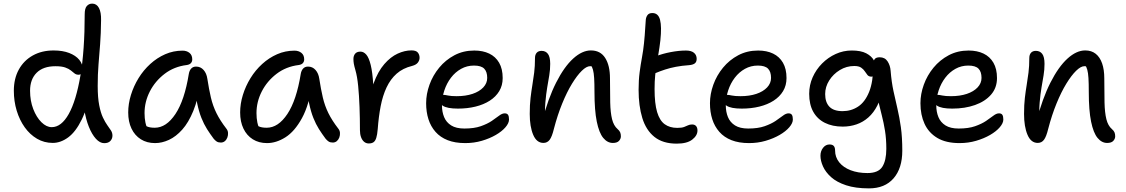

<svg xmlns="http://www.w3.org/2000/svg" viewBox="-20 -780 6214 1060"><path d="M271.4 9Q223.8 9 184.5 -14Q145.2 -37 116.6 -77Q88 -117 72.2 -169Q56.4 -221 56.4 -279Q56.4 -346 83.9 -396Q111.4 -446 161.2 -473.8Q211 -501.6 276.4 -501.4Q326 -501.4 362 -487.5Q398 -473.6 417.6 -449.9Q437.2 -426.2 437.2 -394.6Q437.2 -382.4 430.3 -374.9Q423.4 -367.4 414 -367.4Q400.8 -367.4 391.9 -374.4Q383 -381.4 371.4 -390.9Q359.8 -400.4 340.1 -407.4Q320.4 -414.4 286.2 -414.4Q218.4 -414.4 182.2 -378.2Q146 -342 146 -279Q146 -223.6 163.6 -178Q181.2 -132.4 208.7 -105.2Q236.2 -78 265.6 -78Q318.6 -78 359.4 -150.5Q400.2 -223 423.9 -362.3Q447.6 -501.6 447.6 -701.2Q447.6 -733.8 459.4 -746.9Q471.2 -760 489 -760Q513.2 -760 526.1 -736.3Q539 -712.6 538 -668.2Q537.2 -594 532.8 -536.6Q528.4 -479.2 523.9 -424.8Q519.4 -370.4 519.4 -305.2Q519.4 -241.2 527.7 -199.1Q536 -157 548.3 -131.1Q560.6 -105.2 572.4 -88.9Q584.2 -72.6 592.5 -59.8Q600.8 -47 600.8 -31Q600.8 -14.6 589.6 -2.1Q578.4 10.4 555.4 10.4Q531.6 10.4 509.5 -13.8Q487.4 -38 470.6 -79.9Q453.8 -121.8 445.3 -175.6Q436.8 -229.4 439.2 -287.8L485 -300.8Q465 -189 431.6 -120.6Q398.2 -52.2 356.6 -21.6Q315 9 271.4 9Z M836.2 10Q791 10 757.6 -11Q724.2 -32 706 -70.1Q687.8 -108.2 687.8 -159Q687.8 -207 702.9 -255.9Q718 -304.8 745 -348.7Q772 -392.6 809.6 -426.8Q847.2 -461 892.2 -480.7Q937.2 -500.4 987.8 -500.4Q1010.6 -500.4 1026 -488.1Q1041.4 -475.8 1041.4 -452Q1041.4 -439.8 1033.9 -431.5Q1026.4 -423.2 1011 -421Q941 -412.4 888.6 -372.2Q836.2 -332 807.1 -274.9Q778 -217.8 778 -155.8Q778 -127.4 782.8 -103.9Q787.6 -80.4 804.6 -43.4L753 -111.8Q775.6 -89.2 791.4 -82Q807.2 -74.8 834.4 -74.8Q898.2 -74.8 948.6 -150.7Q999 -226.6 1022.4 -372Q1025.6 -390.8 1035.7 -401.6Q1045.8 -412.4 1062.8 -412.4Q1087.4 -412.4 1104 -393.7Q1120.6 -375 1124.8 -344.8Q1133.6 -287.4 1144.3 -241.6Q1155 -195.8 1175.1 -155.2Q1195.2 -114.6 1229.4 -70.2Q1238 -59.8 1238.9 -46.7Q1239.8 -33.6 1235.3 -21.2Q1230.8 -8.8 1221.5 -0.9Q1212.2 7 1199.2 7Q1185 7 1176.2 1.2Q1167.4 -4.6 1159.4 -14.4Q1139.8 -40.6 1122.8 -67.5Q1105.8 -94.4 1092 -128.9Q1078.2 -163.4 1068.3 -210.6Q1058.4 -257.8 1053.8 -323.4L1086.6 -323.8Q1073.4 -231.8 1047.2 -167.6Q1021 -103.4 986.2 -64.5Q951.4 -25.6 912.7 -7.8Q874 10 836.2 10Z M1454.2 10Q1409 10 1375.6 -11Q1342.2 -32 1324 -70.1Q1305.8 -108.2 1305.8 -159Q1305.8 -207 1320.9 -255.9Q1336 -304.8 1363 -348.7Q1390 -392.6 1427.6 -426.8Q1465.2 -461 1510.2 -480.7Q1555.2 -500.4 1605.8 -500.4Q1628.6 -500.4 1644 -488.1Q1659.4 -475.8 1659.4 -452Q1659.4 -439.8 1651.9 -431.5Q1644.4 -423.2 1629 -421Q1559 -412.4 1506.6 -372.2Q1454.2 -332 1425.1 -274.9Q1396 -217.8 1396 -155.8Q1396 -127.4 1400.8 -103.9Q1405.6 -80.4 1422.6 -43.4L1371 -111.8Q1393.6 -89.2 1409.4 -82Q1425.2 -74.8 1452.4 -74.8Q1516.2 -74.8 1566.6 -150.7Q1617 -226.6 1640.4 -372Q1643.6 -390.8 1653.7 -401.6Q1663.8 -412.4 1680.8 -412.4Q1705.4 -412.4 1722 -393.7Q1738.6 -375 1742.8 -344.8Q1751.6 -287.4 1762.3 -241.6Q1773 -195.8 1793.1 -155.2Q1813.2 -114.6 1847.4 -70.2Q1856 -59.8 1856.9 -46.7Q1857.8 -33.6 1853.3 -21.2Q1848.8 -8.8 1839.5 -0.9Q1830.2 7 1817.2 7Q1803 7 1794.2 1.2Q1785.4 -4.6 1777.4 -14.4Q1757.8 -40.6 1740.8 -67.5Q1723.8 -94.4 1710 -128.9Q1696.2 -163.4 1686.3 -210.6Q1676.4 -257.8 1671.8 -323.4L1704.6 -323.8Q1687.4 -201.2 1647 -127.6Q1606.6 -54 1555.8 -22Q1505 10 1454.2 10Z M2016 12Q2001 12 1990.1 2.8Q1979.2 -6.4 1973.2 -23Q1967.2 -39.6 1967.2 -60.6Q1967.2 -125.8 1964.9 -189Q1962.6 -252.2 1957.4 -305.1Q1952.2 -358 1942.4 -391.8Q1935.6 -415.4 1933.4 -428.3Q1931.2 -441.2 1931.2 -454.4Q1931.2 -472.2 1940.7 -483.6Q1950.2 -495 1970 -495Q1987.6 -495 2002.1 -478.5Q2016.6 -462 2026.6 -421.6Q2036.6 -381.2 2041 -309.3Q2045.4 -237.4 2042.6 -127.2L2010.6 -156.4Q2018.2 -253 2042.5 -319.5Q2066.8 -386 2101.6 -426Q2136.4 -466 2175.3 -483.9Q2214.2 -501.8 2251.6 -501.8Q2276.8 -501.8 2286.6 -490Q2296.4 -478.2 2296.4 -461Q2296.4 -447.2 2287.1 -434.7Q2277.8 -422.2 2255.6 -416.2Q2204 -403.6 2169.8 -373.3Q2135.6 -343 2114.2 -297.4Q2092.8 -251.8 2081.6 -193.8Q2070.4 -135.8 2065.4 -67.6Q2062.8 -36 2057.3 -18.7Q2051.8 -1.4 2041.9 5.3Q2032 12 2016 12Z M2548.6 10Q2492.4 10 2451.6 -6Q2410.8 -22 2384.4 -52Q2358 -82 2345.3 -122Q2332.6 -162 2332.6 -210Q2332.6 -261 2351.2 -312.5Q2369.8 -364 2404.8 -406.5Q2439.8 -449 2488.8 -475Q2537.8 -501 2598.6 -501Q2645.8 -501 2680.9 -484.2Q2716 -467.4 2735.6 -433.6Q2755.2 -399.8 2755.2 -349Q2755.2 -308.4 2736.3 -277Q2717.4 -245.6 2683.8 -224.1Q2650.2 -202.6 2605.3 -191.5Q2560.4 -180.4 2508.2 -180.4Q2448.2 -180.4 2424.1 -196.6Q2400 -212.8 2400 -232.8Q2400 -244.6 2405.8 -250.5Q2411.6 -256.4 2426 -256.4Q2437 -256.4 2453.5 -252.7Q2470 -249 2501.2 -249Q2550.8 -249 2588.6 -261.7Q2626.4 -274.4 2648.1 -297.4Q2669.8 -320.4 2669.8 -350Q2669.8 -384 2653.1 -401Q2636.4 -418 2596.8 -418Q2558.2 -418 2525.8 -400Q2493.4 -382 2469.8 -351.1Q2446.2 -320.2 2433.1 -280.7Q2420 -241.2 2420 -198.2Q2420 -162.4 2431.9 -133.5Q2443.8 -104.6 2471 -87.5Q2498.2 -70.4 2543.6 -70.4Q2597.8 -70.4 2634.2 -83.2Q2670.6 -96 2694.8 -112.3Q2719 -128.6 2735.5 -141.4Q2752 -154.2 2766.4 -154.2Q2779.6 -154.2 2784.9 -145.9Q2790.2 -137.6 2790.2 -120.2Q2790.2 -100.2 2770.6 -77.4Q2751 -54.6 2717.2 -35Q2683.4 -15.4 2640.1 -2.7Q2596.8 10 2548.6 10Z M3363.4 9.2Q3333.4 9.2 3310.4 -18.6Q3287.4 -46.4 3274.7 -108.5Q3262 -170.6 3262 -271.8Q3262 -319.8 3260.2 -349Q3258.4 -378.2 3253.7 -394.9Q3249 -411.6 3241.2 -421.9Q3233.4 -432.2 3220.8 -443Q3241.4 -444.4 3255.5 -438.5Q3269.6 -432.6 3277 -418.5Q3284.4 -404.4 3284.6 -380.2Q3271.2 -400.8 3261.5 -407.7Q3251.8 -414.6 3237.8 -414.6Q3218 -414.6 3192 -389.2Q3166 -363.8 3137.9 -317.9Q3109.8 -272 3083.9 -208.6Q3058 -145.2 3038.2 -69.4Q3027.6 -25.4 3014.6 -8.2Q3001.6 9 2980.2 9Q2942.6 9 2923.6 -36Q2904.6 -81 2904.6 -151Q2904.6 -201.6 2909.1 -239.6Q2913.6 -277.6 2919.1 -310.6Q2924.6 -343.6 2929.1 -378.8Q2933.6 -414 2933.6 -459.4Q2933.6 -478 2942.9 -488.6Q2952.2 -499.2 2970 -499.2Q2992.6 -499.2 3005.1 -482.4Q3017.6 -465.6 3017.6 -427.6Q3017.6 -394.8 3012.4 -363.9Q3007.2 -333 3001 -296.9Q2994.8 -260.8 2990.8 -213.6Q2986.8 -166.4 2990 -102L2971.8 -106.8Q3005.8 -236.2 3050.3 -323.9Q3094.8 -411.6 3144.4 -456.6Q3194 -501.6 3242.2 -501.6Q3294.8 -501.6 3321.2 -460Q3347.6 -418.4 3347.6 -347.6Q3347.6 -270 3348.9 -214Q3350.2 -158 3359.1 -122Q3368 -86 3389.6 -67.4Q3399.8 -58.8 3403.8 -49.6Q3407.8 -40.4 3407.8 -27.4Q3407.8 -13.6 3397.3 -2.2Q3386.8 9.2 3363.4 9.2Z M3716.2 13Q3639.4 13 3593 -24.2Q3546.6 -61.4 3526.1 -128.4Q3505.6 -195.4 3505.6 -284Q3505.6 -337.8 3511.3 -381Q3517 -424.2 3524.2 -462.9Q3531.4 -501.6 3535.4 -541.2Q3540.2 -588.4 3541.6 -617.8Q3543 -647.2 3545.4 -672Q3547 -686.4 3555.1 -697.2Q3563.2 -708 3581.8 -708Q3614.2 -708 3624 -670.6Q3633.8 -633.2 3625.8 -557.2Q3621 -517 3615.6 -485.8Q3610.2 -454.6 3605.4 -425.5Q3600.6 -396.4 3597.2 -363.9Q3593.8 -331.4 3593.8 -288.4Q3593.8 -208.4 3607.8 -161.4Q3621.8 -114.4 3649.7 -94.2Q3677.6 -74 3719 -74Q3743.6 -74 3756.6 -78.9Q3769.6 -83.8 3778.8 -88.3Q3788 -92.8 3801.2 -92.8Q3815.4 -92.8 3823 -84Q3830.6 -75.2 3830.6 -59.6Q3830.6 -31.6 3801.8 -9.3Q3773 13 3716.2 13ZM3595.4 -375Q3568.6 -363.2 3554.3 -373.1Q3540 -383 3540 -402.2Q3540 -423 3550.6 -439Q3561.2 -455 3601.6 -469.6Q3638 -483.8 3683.1 -492.4Q3728.2 -501 3767.2 -501Q3796 -501 3811.1 -488.7Q3826.2 -476.4 3826.2 -455.2Q3826.2 -438.4 3816.3 -430.4Q3806.4 -422.4 3785.8 -420.4Q3743.8 -417.4 3711.5 -411.2Q3679.2 -405 3651.6 -396Q3624 -387 3595.4 -375Z M4115.6 10Q4059.4 10 4018.6 -6Q3977.8 -22 3951.4 -52Q3925 -82 3912.3 -122Q3899.6 -162 3899.6 -210Q3899.6 -261 3918.2 -312.5Q3936.8 -364 3971.8 -406.5Q4006.8 -449 4055.8 -475Q4104.8 -501 4165.6 -501Q4212.8 -501 4247.9 -484.2Q4283 -467.4 4302.6 -433.6Q4322.2 -399.8 4322.2 -349Q4322.2 -308.4 4303.3 -277Q4284.4 -245.6 4250.8 -224.1Q4217.2 -202.6 4172.3 -191.5Q4127.4 -180.4 4075.2 -180.4Q4015.2 -180.4 3991.1 -196.6Q3967 -212.8 3967 -232.8Q3967 -244.6 3972.8 -250.5Q3978.6 -256.4 3993 -256.4Q4004 -256.4 4020.5 -252.7Q4037 -249 4068.2 -249Q4117.8 -249 4155.6 -261.7Q4193.4 -274.4 4215.1 -297.4Q4236.8 -320.4 4236.8 -350Q4236.8 -384 4220.1 -401Q4203.4 -418 4163.8 -418Q4125.2 -418 4092.8 -400Q4060.4 -382 4036.8 -351.1Q4013.2 -320.2 4000.1 -280.7Q3987 -241.2 3987 -198.2Q3987 -162.4 3998.9 -133.5Q4010.8 -104.6 4038 -87.5Q4065.2 -70.4 4110.6 -70.4Q4164.8 -70.4 4201.2 -83.2Q4237.6 -96 4261.8 -112.3Q4286 -128.6 4302.5 -141.4Q4319 -154.2 4333.4 -154.2Q4346.6 -154.2 4351.9 -145.9Q4357.2 -137.6 4357.2 -120.2Q4357.2 -100.2 4337.6 -77.4Q4318 -54.6 4284.2 -35Q4250.4 -15.4 4207.1 -2.7Q4163.8 10 4115.6 10Z M4777.4 260Q4702.8 260 4651 242.8Q4599.2 225.6 4568.5 198Q4537.8 170.4 4523.7 138.9Q4509.6 107.4 4509.6 79.8Q4509.6 54.4 4524 36Q4538.4 17.6 4559.4 17.6Q4576.2 17.6 4583.3 26.1Q4590.4 34.6 4590.4 51Q4590.4 87.6 4613 115.9Q4635.6 144.2 4676 159.8Q4716.4 175.4 4769 175.4Q4829 175.4 4851.1 140.7Q4873.2 106 4873.2 41.6Q4873.2 -13 4866 -57.8Q4858.8 -102.6 4848.4 -142.7Q4838 -182.8 4828.8 -222.1Q4819.6 -261.4 4814.6 -304.8L4853 -294.6Q4844.4 -238.6 4824 -198.2Q4803.6 -157.8 4774.1 -131.7Q4744.6 -105.6 4708.5 -93.3Q4672.4 -81 4632.4 -81Q4575.8 -81 4534.1 -101.8Q4492.4 -122.6 4469.9 -162.8Q4447.4 -203 4447.4 -262Q4447.4 -310.2 4466.4 -353.1Q4485.4 -396 4518.5 -429.4Q4551.6 -462.8 4593.8 -482Q4636 -501.2 4682.4 -501.2Q4732.8 -501.2 4762.5 -485.6Q4792.2 -470 4805 -446.2Q4817.8 -422.4 4817.8 -396.6Q4817.8 -382.8 4809.8 -369.8Q4801.8 -356.8 4791.2 -356.8Q4776.6 -356.8 4769.2 -365.8Q4761.8 -374.8 4754.5 -386.2Q4747.2 -397.6 4734.2 -406.6Q4721.2 -415.6 4696.2 -415.6Q4653.4 -415.6 4616.8 -393.4Q4580.2 -371.2 4557.9 -335.8Q4535.6 -300.4 4535.6 -260.8Q4535.6 -215.4 4559 -190.9Q4582.4 -166.4 4631.8 -166.4Q4679.2 -166.4 4717.4 -191.5Q4755.6 -216.6 4778.3 -272.6Q4801 -328.6 4801 -420Q4801 -442.6 4808.6 -453.2Q4816.2 -463.8 4836.6 -463.8Q4865.6 -463.8 4880.3 -441Q4895 -418.2 4897 -389Q4902 -327 4912.7 -277.4Q4923.4 -227.8 4934.6 -180.3Q4945.8 -132.8 4953.6 -77.4Q4961.4 -22 4961.4 51.8Q4961.4 149 4913.3 204.5Q4865.2 260 4777.4 260Z M5277.6 10Q5202.4 10 5154.7 -18.5Q5107 -47 5084.3 -96.5Q5061.6 -146 5061.6 -210Q5061.6 -261 5080.2 -312.5Q5098.8 -364 5133.8 -406.5Q5168.8 -449 5217.8 -475Q5266.8 -501 5327.6 -501Q5374.8 -501 5409.9 -484.2Q5445 -467.4 5464.6 -433.6Q5484.2 -399.8 5484.2 -349Q5484.2 -295.2 5451.5 -257.6Q5418.8 -220 5363 -200.2Q5307.2 -180.4 5237.2 -180.4Q5177.2 -180.4 5153.1 -196.6Q5129 -212.8 5129 -232.8Q5129 -244.6 5134.8 -250.5Q5140.6 -256.4 5155 -256.4Q5166 -256.4 5182.5 -252.7Q5199 -249 5230.2 -249Q5279.8 -249 5317.6 -261.7Q5355.4 -274.4 5377.1 -297.4Q5398.8 -320.4 5398.8 -350Q5398.8 -384 5382.1 -401Q5365.4 -418 5325.8 -418Q5287.2 -418 5254.8 -400Q5222.4 -382 5198.8 -351.1Q5175.2 -320.2 5162.1 -280.7Q5149 -241.2 5149 -198.2Q5149 -162.4 5160.9 -133.5Q5172.8 -104.6 5200 -87.5Q5227.2 -70.4 5272.6 -70.4Q5326.8 -70.4 5363.2 -83.2Q5399.6 -96 5423.8 -112.3Q5448 -128.6 5464.5 -141.4Q5481 -154.2 5495.4 -154.2Q5508.6 -154.2 5513.9 -145.9Q5519.2 -137.6 5519.2 -120.2Q5519.2 -100.2 5499.6 -77.4Q5480 -54.6 5446.2 -35Q5412.4 -15.4 5369.1 -2.7Q5325.8 10 5277.6 10Z M6092.4 9.2Q6062.4 9.2 6039.4 -18.6Q6016.4 -46.4 6003.7 -108.5Q5991 -170.6 5991 -271.8Q5991 -319.8 5989.2 -349Q5987.4 -378.2 5982.7 -394.9Q5978 -411.6 5970.2 -421.9Q5962.4 -432.2 5949.8 -443Q5970.4 -444.4 5984.5 -438.5Q5998.6 -432.6 6006 -418.5Q6013.4 -404.4 6013.6 -380.2Q6000.2 -400.8 5990.5 -407.7Q5980.8 -414.6 5966.8 -414.6Q5947 -414.6 5921 -389.2Q5895 -363.8 5866.9 -317.9Q5838.8 -272 5812.9 -208.6Q5787 -145.2 5767.2 -69.4Q5756.6 -25.4 5743.6 -8.2Q5730.6 9 5709.2 9Q5671.6 9 5652.6 -36Q5633.6 -81 5633.6 -151Q5633.6 -201.6 5638.1 -239.6Q5642.6 -277.6 5648.1 -310.6Q5653.6 -343.6 5658.1 -378.8Q5662.6 -414 5662.6 -459.4Q5662.6 -478 5671.9 -488.6Q5681.2 -499.2 5699 -499.2Q5721.6 -499.2 5734.1 -482.4Q5746.6 -465.6 5746.6 -427.6Q5746.6 -394.8 5741.4 -363.9Q5736.2 -333 5730 -296.9Q5723.8 -260.8 5719.8 -213.6Q5715.8 -166.4 5719 -102L5700.8 -106.8Q5734.8 -236.2 5779.3 -323.9Q5823.8 -411.6 5873.4 -456.6Q5923 -501.6 5971.2 -501.6Q6006 -501.6 6029.3 -483Q6052.6 -464.4 6064.6 -429.9Q6076.6 -395.4 6076.6 -347.6Q6076.6 -270 6077.9 -214Q6079.2 -158 6088.1 -122Q6097 -86 6118.6 -67.4Q6128.8 -58.8 6132.8 -49.6Q6136.8 -40.4 6136.8 -27.4Q6136.8 -13.6 6126.3 -2.2Q6115.8 9.2 6092.4 9.2Z"/></svg>

Font: Shantell Sans Light
Style: Regular
Weight: 300
Designer: Stephen Nixon, Anya Danilova, Shantell Martin
Foundry: Arrow Type
Version: Version 1.011;[c5ecc13dd]